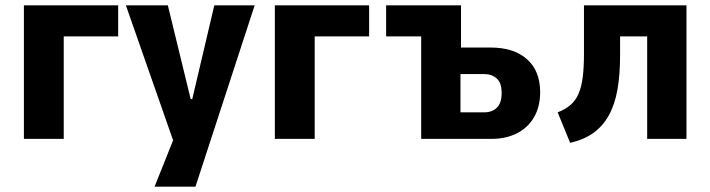

<svg xmlns="http://www.w3.org/2000/svg" viewBox="-20 -523 2675 723"><path d="M70 0V-503H425V-386H220V0Z M562 180 652 -45V63L454 -503H612L698 -150H704L787 -503H939L716 180Z M1015 0V-503H1370V-386H1165V0Z M1566 0V-386H1434V-503H1716V-344H1828Q1915 -344 1964.5 -300Q2014 -256 2014 -176Q2014 -122 1991.5 -82.5Q1969 -43 1927.5 -21.5Q1886 0 1830 0ZM1714 -100H1804Q1833 -100 1851 -117.5Q1869 -135 1869 -173Q1869 -211 1850.5 -227.5Q1832 -244 1804 -244H1714Z M2127 15 2080 -100Q2109 -111 2128.5 -128Q2148 -145 2159 -171Q2170 -197 2174.5 -233.5Q2179 -270 2179 -320V-503H2565V0H2417V-386H2315V-315Q2315 -241 2305 -185Q2295 -129 2272.5 -88.5Q2250 -48 2214.5 -22.5Q2179 3 2127 15Z"/></svg>

Font: Nunito Sans 7pt Condensed ExtraBold
Style: Regular
Weight: 800
Width: 3
Designer: Vernon Adams
Foundry: Vernon Adams
Version: Version 3.101;gftools[0.9.27]